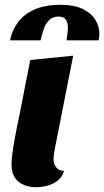

<svg xmlns="http://www.w3.org/2000/svg" viewBox="-20 -760 434 800"><path d="M131 20Q85 20 56.5 -3.5Q28 -27 28 -74Q28 -92 31.5 -119.5Q35 -147 40.5 -177.5Q46 -208 51.5 -235Q57 -262 61 -280L106 -510L285 -528L208 -138Q207 -130 205 -118Q203 -106 203 -96Q203 -78 213.5 -63.5Q224 -49 247 -48Q240 -24 222 -9Q204 6 179.5 13Q155 20 131 20ZM22 -592Q30 -634 55 -667.5Q80 -701 124 -720.5Q168 -740 233 -740Q287 -740 322.5 -723.5Q358 -707 376 -679.5Q394 -652 394 -619Q394 -607 391 -592H257Q259 -606 261 -620Q263 -634 263 -645Q263 -665 254.5 -678Q246 -691 223 -691Q199 -691 184 -675.5Q169 -660 161.5 -637Q154 -614 149 -592Z"/></svg>

Font: Sansita Swashed Light
Style: Bold
Weight: 700
Version: Version 1.003